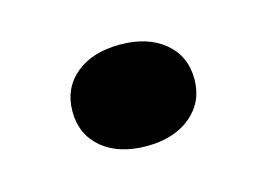

<svg xmlns="http://www.w3.org/2000/svg" viewBox="-38 -195 374 268"><g transform="rotate(-15 148.5 -61.5)"><path d="M148.4 11.3Q108.1 11.3 84.2 -8.7Q60.3 -28.8 60.3 -62Q60.3 -95.3 84.2 -115.3Q108.1 -135.3 148.4 -135.3Q188.2 -135.3 212.4 -115.3Q236.5 -95.3 236.5 -62Q236.5 -29.2 212.4 -9Q188.2 11.3 148.4 11.3Z"/></g></svg>

Font: Playfair 5pt SemiExpanded Light
Style: Regular
Weight: 300
Width: 6
Designer: Claus Eggers Sørensen
Foundry: Claus Eggers Sørensen
Version: Version 2.203